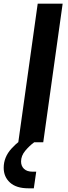

<svg xmlns="http://www.w3.org/2000/svg" viewBox="-64 -770 366 1039"><path d="M170 0H35L140 -750H275ZM89 249Q24.5 249 -9.8 218Q-44 187 -44 138Q-44 80.5 -2 34.2Q40 -12 100 -45H127L121 0Q95 19 72.5 46Q50 73 50 104Q50 128.5 66 143.8Q82 159 112 159H132L119 249Z"/></svg>

Font: Mohave Light
Style: Bold Italic
Weight: 700
Italic angle: -8°
Version: Version 2.003